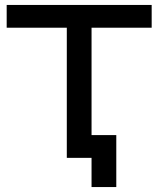

<svg xmlns="http://www.w3.org/2000/svg" viewBox="-20 -638 640 776"><path d="M350 118V0H318V-92H450V118ZM250 0V-618H350V0ZM7 -526V-618H593V-526Z"/></svg>

Font: Victor Mono
Style: Bold
Weight: 700
Monospace: yes
Designer: Rune Bjørnerås
Version: Version 1.561;gftools[0.9.30]